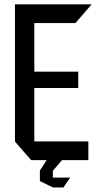

<svg xmlns="http://www.w3.org/2000/svg" viewBox="-20 -728 445 873"><path d="M121.5 0 48 -84.2V-85.2H381.7V0ZM48 -85.2V-708.3H136V-85.2ZM136 -328V-402H335.7V-328ZM136 -623.1V-708.3H395.9V-707.3L323.1 -623.1ZM161.3 48.5V47.5L192.3 0H261.1V1L220.4 48.5ZM219.4 123.8 161.3 95.2V48.5H220.4V123.8ZM220.4 124.5V79.6H298.2V80.6L268.5 124.5Z"/></svg>

Font: Foldit Thin
Style: Regular
Weight: 100
Designer: Sophia Tai
Foundry: Sophia Tai
Version: Version 1.003